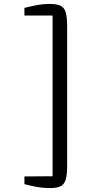

<svg xmlns="http://www.w3.org/2000/svg" viewBox="-20 -864 460 975"><path d="M247 -785H104V-824Q145 -834 172 -839Q199 -844 231 -844Q269 -844 288 -834.5Q307 -825 314 -800.5Q321 -776 321 -727V-24Q321 23 314 47Q307 71 289 81Q271 91 234 91Q200 91 171 86Q142 81 104 71V32L247 31Z"/></svg>

Font: Martel
Style: Regular
Weight: 400
Designer: Dan Reynolds
Foundry: Dan Reynolds
Version: Version 1.001; ttfautohint (v1.1) -l 5 -r 5 -G 72 -x 0 -D la